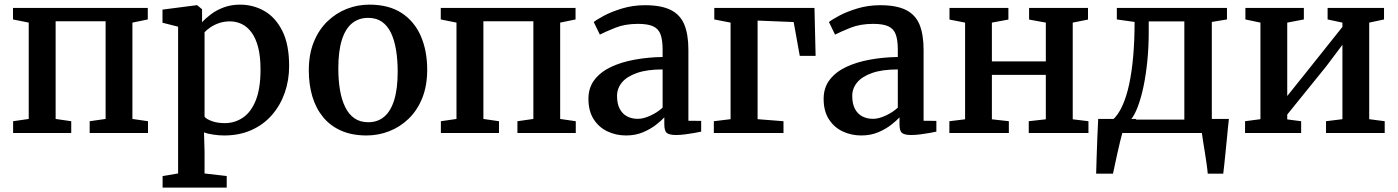

<svg xmlns="http://www.w3.org/2000/svg" viewBox="-20 -588 6180 849"><path d="M38 0V-52L107 -62V-488L37.5 -502V-553H633.5V-502L565.5 -488V-62L634.5 -52V0H376.5V-52L447 -62V-494H226V-62L295 -52V0Z M699 241.5V190.5L767.5 179V-470L698.5 -487.5V-545.5L849 -565H852L873.5 -547V-489.5Q889 -507 913.2 -525.2Q937.5 -543.5 970 -555.5Q1002.5 -567.5 1041.5 -567.5Q1099.5 -567.5 1148.8 -539.5Q1198 -511.5 1228.2 -451.8Q1258.5 -392 1258.5 -296Q1258.5 -233 1239 -177.5Q1219.5 -122 1182.5 -79.5Q1145.5 -37 1092.2 -13Q1039 11 971 11Q948 11 922.8 7.2Q897.5 3.5 882 -2.5L884.5 80.5V179L982.5 190.5V241.5ZM974 -43.5Q1018 -43.5 1054 -67.8Q1090 -92 1111 -144.2Q1132 -196.5 1132 -280.5Q1132 -337.5 1121.8 -377.8Q1111.5 -418 1092.8 -443.8Q1074 -469.5 1049.5 -481.5Q1025 -493.5 997 -493.5Q971 -493.5 949 -486Q927 -478.5 910.5 -467.2Q894 -456 884.5 -445.5V-72Q892 -61.5 916.8 -52.5Q941.5 -43.5 974 -43.5Z M1345.5 -276.5Q1345.5 -348 1367.5 -402.2Q1389.5 -456.5 1427.5 -493.2Q1465.5 -530 1513.5 -548.8Q1561.5 -567.5 1613 -567.5Q1699.5 -567.5 1756 -530.5Q1812.5 -493.5 1840.8 -428.5Q1869 -363.5 1869 -280Q1869 -208 1846.8 -153.5Q1824.5 -99 1786.5 -62.5Q1748.5 -26 1700.5 -7.5Q1652.5 11 1601 11Q1536.5 11 1488.5 -10.2Q1440.5 -31.5 1408.8 -70Q1377 -108.5 1361.2 -161.2Q1345.5 -214 1345.5 -276.5ZM1608.5 -47.5Q1650 -47.5 1679 -72Q1708 -96.5 1723.2 -146Q1738.5 -195.5 1738.5 -271Q1738.5 -323.5 1731.2 -367.2Q1724 -411 1708.8 -442.8Q1693.5 -474.5 1668.8 -491.8Q1644 -509 1608 -509Q1566 -509 1536.5 -484.8Q1507 -460.5 1491.5 -411Q1476 -361.5 1476 -285.5Q1476 -232.5 1483.5 -189Q1491 -145.5 1506.8 -113.8Q1522.5 -82 1547.5 -64.8Q1572.5 -47.5 1608.5 -47.5Z M1929.5 0V-52L1998.5 -62V-488L1929 -502V-553H2525V-502L2457 -488V-62L2526 -52V0H2268V-52L2338.5 -62V-494H2117.5V-62L2186.5 -52V0Z M2748.5 11Q2704 11 2666 -7Q2628 -25 2605 -61Q2582 -97 2582 -151Q2582 -200.5 2608.8 -235.2Q2635.5 -270 2681.5 -291.8Q2727.5 -313.5 2786.5 -324.2Q2845.5 -335 2910 -336V-368.5Q2910 -410.5 2901 -435.5Q2892 -460.5 2868.5 -471.5Q2845 -482.5 2801 -482.5Q2743.5 -482.5 2700.2 -465Q2657 -447.5 2632.5 -435L2605.5 -490.5Q2616.5 -500 2649.8 -518Q2683 -536 2730.8 -550.5Q2778.5 -565 2832 -565Q2903.5 -565 2945.5 -544.2Q2987.5 -523.5 3005.8 -479.8Q3024 -436 3024 -367.5V-54L3080.5 -53.5V-6Q3069.5 -3.5 3050.2 0Q3031 3.5 3009.2 6.2Q2987.5 9 2969.5 9Q2940.5 9 2929 0.2Q2917.5 -8.5 2917.5 -38.5V-69Q2905.5 -55.5 2881.2 -36.5Q2857 -17.5 2823.5 -3.2Q2790 11 2748.5 11ZM2800.5 -62.5Q2825.5 -62.5 2856.2 -76.8Q2887 -91 2910 -112V-281Q2841 -281 2796.2 -265.2Q2751.5 -249.5 2730 -223.2Q2708.5 -197 2708.5 -164Q2708.5 -129 2720.5 -106.5Q2732.5 -84 2753.2 -73.2Q2774 -62.5 2800.5 -62.5Z M3136.5 0V-52L3210.5 -61V-488L3138.5 -502V-553H3581.5L3586.5 -341H3516.5L3489.5 -490.5L3330 -497V-61L3444.5 -52V0Z M3788.5 11Q3744 11 3706 -7Q3668 -25 3645 -61Q3622 -97 3622 -151Q3622 -200.5 3648.8 -235.2Q3675.5 -270 3721.5 -291.8Q3767.5 -313.5 3826.5 -324.2Q3885.5 -335 3950 -336V-368.5Q3950 -410.5 3941 -435.5Q3932 -460.5 3908.5 -471.5Q3885 -482.5 3841 -482.5Q3783.5 -482.5 3740.2 -465Q3697 -447.5 3672.5 -435L3645.5 -490.5Q3656.5 -500 3689.8 -518Q3723 -536 3770.8 -550.5Q3818.5 -565 3872 -565Q3943.5 -565 3985.5 -544.2Q4027.5 -523.5 4045.8 -479.8Q4064 -436 4064 -367.5V-54L4120.5 -53.5V-6Q4109.5 -3.5 4090.2 0Q4071 3.5 4049.2 6.2Q4027.5 9 4009.5 9Q3980.5 9 3969 0.2Q3957.5 -8.5 3957.5 -38.5V-69Q3945.5 -55.5 3921.2 -36.5Q3897 -17.5 3863.5 -3.2Q3830 11 3788.5 11ZM3840.5 -62.5Q3865.5 -62.5 3896.2 -76.8Q3927 -91 3950 -112V-281Q3881 -281 3836.2 -265.2Q3791.5 -249.5 3770 -223.2Q3748.5 -197 3748.5 -164Q3748.5 -129 3760.5 -106.5Q3772.5 -84 3793.2 -73.2Q3814 -62.5 3840.5 -62.5Z M4178 0V-52L4247.5 -60.5V-488L4178.5 -501.5V-553H4439V-501.5L4366 -488V-316.5H4604.5V-488L4530.5 -501.5V-553H4791V-501.5L4723.5 -488V-60.5L4793 -52V0H4529V-52L4604.5 -60.5V-257H4366V-60.5L4441 -52V0Z M4878.5 0V-57H4899Q4924 -79 4942.5 -119.2Q4961 -159.5 4973 -215.2Q4985 -271 4991 -340.5Q4997 -410 4997 -491L4918.5 -502V-553H5405.5V-502L5338.5 -491V0ZM4980.5 -59H5217V-493.5H5059.5V-445Q5059.5 -380.5 5053.5 -319.8Q5047.5 -259 5036.8 -207.2Q5026 -155.5 5011.5 -117Q4997 -78.5 4980.5 -59ZM4827 180Q4828 146.5 4829.2 106.2Q4830.5 66 4832.2 22.8Q4834 -20.5 4836 -62H5005L4944 -4.5Q4939.5 11 4933 37.5Q4926.5 64 4920.2 93Q4914 122 4908.8 145.8Q4903.5 169.5 4901.5 180ZM5320.5 180Q5319 161 5315.5 136.8Q5312 112.5 5308 87Q5304 61.5 5300.2 38.8Q5296.5 16 5294.5 0L5252 -62H5414Q5412 -44 5409.5 -19.5Q5407 5 5404.5 32.5Q5402 60 5399 87Q5396 114 5393.8 138.2Q5391.5 162.5 5389 180Z M5485.5 0V-52L5553.5 -61V-488L5487 -502V-553H5745.5V-502L5672 -488V-163.5L5739 -247L5916 -469V-488L5850.5 -502V-553H6100V-502L6034.5 -488V-61L6103 -52V0H5843.5V-52L5916 -61V-390L5845.5 -296L5672 -81.5V-60L5733.5 -52V0Z"/></svg>

Font: Merriweather 24pt SemiBold
Style: Regular
Weight: 600
Designer: Eben Sorkin
Foundry: Eben Sorkin
Version: Version 2.100